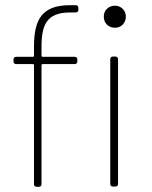

<svg xmlns="http://www.w3.org/2000/svg" viewBox="-20 -720 584 740"><path d="M111 -539V-505C111 -503 109 -501 107 -501H42C36 -501 32 -497 32 -491V-483C32 -477 36 -473 42 -473H107C109 -473 111 -471 111 -469V-10C111 -4 115 0 121 0H130C136 0 140 -4 140 -10V-469C140 -471 142 -473 144 -473H268C274 -473 278 -477 278 -483V-491C278 -497 274 -501 268 -501H144C142 -501 140 -503 140 -505V-538C140 -624 159 -672 251 -672H272C278 -672 282 -676 282 -682V-690C282 -696 278 -700 272 -700H250C139 -700 111 -642 111 -539ZM423 -698C398 -698 380 -680 380 -656C380 -631 398 -613 423 -613C447 -613 465 -631 465 -656C465 -680 447 -698 423 -698ZM415 -1H425C431 -1 435 -5 435 -11V-492C435 -498 431 -502 425 -502H415C409 -502 405 -498 405 -492V-11C405 -5 409 -1 415 -1Z"/></svg>

Font: Barlow Thin
Style: Regular
Weight: 250
Designer: Jeremy Tribby
Foundry: Tribby Type
Version: Version 1.422;hotconv 1.0.109;makeotfexe 2.5.65596